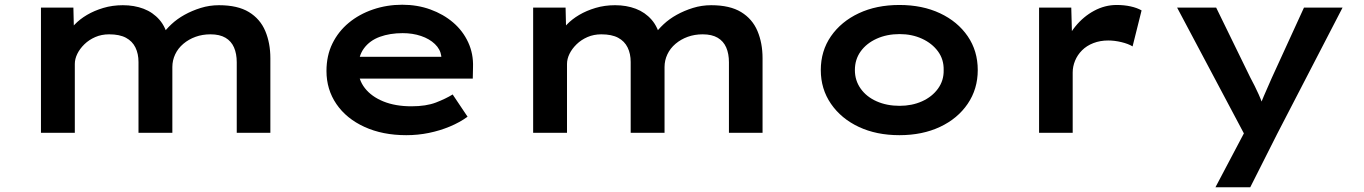

<svg xmlns="http://www.w3.org/2000/svg" viewBox="-20 -561 5761 811"><path d="M153 0V-529H290L293 -402L259 -411Q273 -434 295 -457Q317 -480 347.5 -498Q378 -516 416.5 -527.5Q455 -539 499 -539Q547 -539 586.5 -524Q626 -509 653.5 -477.5Q681 -446 692 -394L657 -398L665 -414Q680 -436 704 -458.5Q728 -481 759.5 -498.5Q791 -516 828 -527.5Q865 -539 905 -539Q984 -539 1031.5 -510Q1079 -481 1100.5 -430Q1122 -379 1122 -315V0H980V-298Q980 -334 968.5 -360.5Q957 -387 932.5 -401.5Q908 -416 869 -416Q835 -416 806 -405.5Q777 -395 754.5 -376Q732 -357 720 -331.5Q708 -306 708 -278V0H565V-299Q565 -334 552 -360.5Q539 -387 512 -401.5Q485 -416 441 -416Q409 -416 382.5 -404.5Q356 -393 336.5 -374Q317 -355 306.5 -333.5Q296 -312 296 -291V0Z M1696 10Q1596 10 1519.5 -25Q1443 -60 1401 -121.5Q1359 -183 1359 -261Q1359 -326 1384 -377Q1409 -428 1453 -464.5Q1497 -501 1555.5 -521Q1614 -541 1679 -541Q1743 -541 1798 -521Q1853 -501 1894 -466Q1935 -431 1957.5 -382.5Q1980 -334 1978 -277L1977 -229H1462L1439 -321H1860L1844 -302V-324Q1840 -353 1817 -375Q1794 -397 1758.5 -409Q1723 -421 1681 -421Q1627 -421 1584.5 -405.5Q1542 -390 1517.5 -357Q1493 -324 1493 -272Q1493 -225 1521 -189Q1549 -153 1599.5 -132.5Q1650 -112 1718 -112Q1780 -112 1821.5 -128Q1863 -144 1892 -162L1955 -68Q1922 -44 1880 -26.5Q1838 -9 1791.5 0.5Q1745 10 1696 10Z M2232 0V-529H2369L2372 -402L2338 -411Q2352 -434 2374 -457Q2396 -480 2426.5 -498Q2457 -516 2495.5 -527.5Q2534 -539 2578 -539Q2626 -539 2665.5 -524Q2705 -509 2732.5 -477.5Q2760 -446 2771 -394L2736 -398L2744 -414Q2759 -436 2783 -458.5Q2807 -481 2838.5 -498.5Q2870 -516 2907 -527.5Q2944 -539 2984 -539Q3063 -539 3110.5 -510Q3158 -481 3179.5 -430Q3201 -379 3201 -315V0H3059V-298Q3059 -334 3047.5 -360.5Q3036 -387 3011.5 -401.5Q2987 -416 2948 -416Q2914 -416 2885 -405.5Q2856 -395 2833.5 -376Q2811 -357 2799 -331.5Q2787 -306 2787 -278V0H2644V-299Q2644 -334 2631 -360.5Q2618 -387 2591 -401.5Q2564 -416 2520 -416Q2488 -416 2461.5 -404.5Q2435 -393 2415.5 -374Q2396 -355 2385.5 -333.5Q2375 -312 2375 -291V0Z M3779 10Q3682 10 3607.5 -25Q3533 -60 3490 -122.5Q3447 -185 3447 -265Q3447 -346 3490 -408Q3533 -470 3607.5 -505Q3682 -540 3779 -540Q3876 -540 3950.5 -505Q4025 -470 4067.5 -408Q4110 -346 4110 -265Q4110 -185 4067.5 -122.5Q4025 -60 3950.5 -25Q3876 10 3779 10ZM3780 -114Q3832 -114 3874.5 -133Q3917 -152 3942 -186.5Q3967 -221 3966 -265Q3967 -310 3942 -344Q3917 -378 3874.5 -397.5Q3832 -417 3780 -417Q3726 -417 3683 -397.5Q3640 -378 3615.5 -344Q3591 -310 3591 -265Q3591 -221 3615.5 -186.5Q3640 -152 3683 -133Q3726 -114 3780 -114Z M4369 0V-529H4505L4510 -342L4473 -356Q4488 -407 4522 -449Q4556 -491 4601.5 -515.5Q4647 -540 4697 -540Q4728 -540 4755.5 -534Q4783 -528 4802 -517L4764 -365Q4746 -376 4717 -383Q4688 -390 4661 -390Q4627 -390 4598.5 -379Q4570 -368 4550.5 -348.5Q4531 -329 4521 -304.5Q4511 -280 4511 -255V0Z M5114 230 5257 -41 5253 38 4952 -529H5117L5261 -234Q5281 -197 5296.5 -162.5Q5312 -128 5321 -95L5292 -91Q5303 -119 5318.5 -155.5Q5334 -192 5352 -232L5488 -529H5651L5375 4L5261 230Z"/></svg>

Font: Lexend Mega SemiBold
Style: Regular
Weight: 600
Designer: Bonnie Shaver-Troup, Thomas Jockin
Foundry: Lexend
Version: Version 1.007